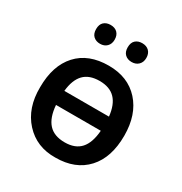

<svg xmlns="http://www.w3.org/2000/svg" viewBox="-174 -870 959 1010"><g transform="rotate(30 305.5 -365.0)"><path d="M561 -271Q561 -138.2 493.2 -64.5Q424.8 9.8 304.2 9.8Q190.4 11.7 119.1 -66.4Q47.9 -144.5 49.8 -271Q49.8 -402.3 117.2 -476.1Q184.6 -549.8 307.1 -549.8Q424.3 -549.8 492.7 -474.1Q561 -398.4 561 -271ZM306.2 -84Q369.6 -84 402.3 -120.4Q435.1 -156.7 440.9 -231.9H168.9Q174.8 -157.2 208.3 -120.6Q241.7 -84 306.2 -84ZM305.2 -456.1Q242.7 -456.1 209.7 -421.6Q176.8 -387.2 169.9 -317.9H440.9Q433.6 -387.2 400.4 -421.6Q367.2 -456.1 305.2 -456.1ZM151.9 -683.1Q151.9 -711.9 167.5 -726.1Q183.1 -740.2 208 -740.2Q234.4 -740.2 249.5 -725.1Q264.6 -710 264.6 -683.1Q264.6 -657.2 249 -641.6Q233.4 -626 208 -626Q183.1 -626 167.5 -640.6Q151.9 -655.3 151.9 -683.1ZM343.8 -683.1Q343.8 -711.9 359.4 -726.1Q375 -740.2 399.9 -740.2Q426.3 -740.2 441.7 -724.9Q457 -709.5 457 -683.1Q457 -657.2 441.2 -641.6Q425.3 -626 399.9 -626Q375 -626 359.4 -640.6Q343.8 -655.3 343.8 -683.1Z"/></g></svg>

Font: Open Sans
Style: SemiBold
Weight: 600
Foundry: Ascender Corporation
Version: Version 1.10